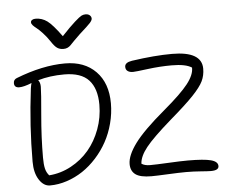

<svg xmlns="http://www.w3.org/2000/svg" viewBox="-63 -1063 1356 1146"><g transform="rotate(-5 615.0 -490.5)"><path d="M490.2 -990.2Q506.3 -990.2 515.6 -981.9Q524.9 -973.6 524.9 -961.9Q524.9 -951.7 511.5 -936.5Q498 -921.4 445.8 -875Q427.7 -858.4 409.7 -839.6Q391.6 -820.8 384.5 -813.5Q377.4 -806.2 366.7 -801Q356 -795.9 341.8 -795.9Q319.8 -795.9 304.2 -806.4Q288.6 -816.9 269 -847.2Q248.5 -877.9 226.6 -901.1Q204.6 -924.3 191.9 -933.8Q179.2 -943.4 170.7 -952.6Q162.1 -961.9 162.1 -971.2Q162.1 -979.5 170.2 -984.9Q178.2 -990.2 190.9 -990.2Q229 -990.2 260.5 -967.3Q292 -944.3 344.2 -872.1Q394 -925.3 424.3 -952.1Q454.6 -979 466.1 -984.6Q477.5 -990.2 490.2 -990.2ZM798.8 6.8Q731.9 6.8 703.4 -14.2Q674.8 -35.2 674.8 -77.1Q674.8 -128.4 727.1 -199.5Q779.3 -270.5 908.2 -378.9Q1013.2 -467.3 1055.4 -521.2Q1097.7 -575.2 1096.2 -618.2Q1060.1 -642.1 976.1 -642.1Q906.2 -642.1 832 -632.6Q757.8 -623 743.2 -623Q723.1 -623 711.2 -631.6Q699.2 -640.1 699.2 -657.2Q699.2 -683.1 742.2 -689.9Q879.9 -710 983.9 -710Q1162.1 -710 1162.1 -606Q1162.1 -565.4 1145.8 -531.5Q1129.4 -497.6 1082.8 -448.5Q1036.1 -399.4 940.9 -317.9Q830.6 -221.7 789.1 -169.4Q747.6 -117.2 745.1 -73.2Q763.7 -60.1 795.9 -60.1Q830.6 -60.1 905.3 -64Q980 -67.9 1022.9 -67.9Q1119.1 -67.9 1160.6 -56.9Q1202.1 -45.9 1202.1 -19Q1202.1 6.8 1154.8 6.8Q1136.2 6.8 1094 3.4Q1051.8 0 1006.8 0Q966.8 0 897.2 3.4Q827.6 6.8 798.8 6.8ZM190.9 8.8Q152.8 8.8 126 -32.7Q99.1 -74.2 99.1 -141.1Q99.1 -354.5 127 -578.1Q130.4 -600.6 133.8 -609.9Q86.4 -590.8 59.1 -590.8Q28.8 -590.8 28.8 -618.2Q28.8 -639.2 48.8 -647Q207.5 -709 341.8 -709Q459 -709 527.1 -639.2Q595.2 -569.3 595.2 -448.2Q595.2 -387.7 579.6 -328.4Q564 -269 536.6 -219.2Q509.3 -169.4 470.7 -126.7Q432.1 -84 387.7 -54.4Q343.3 -24.9 292.5 -8.1Q241.7 8.8 190.9 8.8ZM163.1 -160.2Q163.1 -119.6 168.9 -94.7Q174.8 -69.8 190.9 -51.8Q260.7 -57.1 323 -90.8Q385.3 -124.5 429.7 -177Q474.1 -229.5 500 -299.6Q525.9 -369.6 525.9 -445.8Q525.9 -542.5 479.7 -593.3Q433.6 -644 332 -644Q246.1 -644 174.8 -623Q187 -608.9 187 -583Q187 -549.3 175 -415.8Q163.1 -282.2 163.1 -160.2Z"/></g></svg>

Font: Shantell Sans Normal
Style: Regular
Weight: 300
Designer: Stephen Nixon, Anya Danilova, Shantell Martin
Foundry: Arrow Type
Version: Version 1.006;[559af2be0]